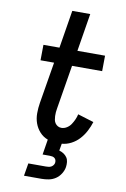

<svg xmlns="http://www.w3.org/2000/svg" viewBox="-102 -794 705 1074"><g transform="rotate(10 250.0 -257.5)"><path d="M113 220 125 148H225Q232 148 240 147Q248 146 254.5 142.5Q261 139 266 132.5Q271 126 272 119Q273 111 271 104Q269 97 263.5 92.5Q258 88 251 86.5Q244 85 236 85H195L209 -2Q182 -12 163 -33Q144 -54 134.5 -80.5Q125 -107 125 -137Q125 -167 130 -197L169 -432H92L93 -520H184L219 -735H321L286 -520H443L442 -432H271L230 -183Q228 -172 227 -161Q226 -150 226.5 -139Q227 -128 229 -117.5Q231 -107 237 -98.5Q243 -90 252 -85Q261 -80 272 -80Q288 -80 302.5 -89Q317 -98 326 -111.5Q335 -125 342 -140.5Q349 -156 352 -171L443 -143Q435 -117 421.5 -91Q408 -65 388.5 -43.5Q369 -22 343 -8.5Q317 5 290 7L283 47Q297 51 308.5 58.5Q320 66 327.5 77Q335 88 336.5 102.5Q338 117 336 131Q333 151 321 170Q309 189 291.5 200.5Q274 212 253.5 216Q233 220 213 220Z"/></g></svg>

Font: Iosevka Curly Slab Semibold
Style: Italic
Weight: 600
Italic angle: -9°
Monospace: yes
Designer: Belleve Invis
Foundry: Belleve Invis
Version: Version 22.1.2; ttfautohint (v1.8.4)